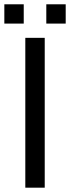

<svg xmlns="http://www.w3.org/2000/svg" viewBox="-23 -869 324 889"><path d="M-2.9 -759.8V-849.1H86.9V-759.8ZM94.2 0V-693.8H184.1V0ZM191.4 -759.8V-849.1H281.2V-759.8Z"/></svg>

Font: CMU Sans Serif
Style: Medium
Weight: 500
Version: Version 0.7.0